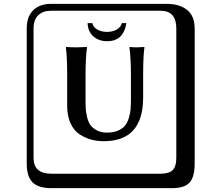

<svg xmlns="http://www.w3.org/2000/svg" viewBox="-20 -774 1140 1006"><path d="M642.1 -652.8Q627 -557.6 541 -558.1Q498 -558.1 469.5 -583Q440.9 -607.9 439 -652.8H463.9Q467.8 -631.8 489.5 -619.4Q511.2 -606.9 541 -606.9Q569.8 -606.9 591.8 -619.4Q613.8 -631.8 618.2 -652.8ZM666 -376Q666 -468.8 658.2 -525.9L660.2 -527.8Q680.2 -525.9 698.2 -525.9L735.8 -527.8L736.8 -525.9Q730 -479 730 -376V-263.2Q730 -34.2 523.9 -34.2Q490.7 -34.2 460.4 -42Q430.2 -49.8 399.7 -68.4Q369.1 -86.9 350.6 -126Q332 -165 332 -219.2V-376Q332 -476.1 325.2 -525.9L326.2 -527.8Q355 -525.9 379.9 -525.9L435.1 -527.8L436 -525.9Q428.2 -472.7 428.2 -376V-244.1Q428.2 -221.2 429.2 -204.6Q430.2 -188 436 -162.1Q441.9 -136.2 452.9 -120.1Q463.9 -104 486.3 -91.6Q508.8 -79.1 540 -79.1Q573.2 -79.1 597.2 -89.1Q621.1 -99.1 634 -114.5Q647 -129.9 654.5 -154.1Q662.1 -178.2 664.1 -199.7Q666 -221.2 666 -250ZM249 -717.8Q204.1 -717.8 179.9 -693.8Q155.8 -669.9 155.8 -625V53.2Q155.8 136.2 249 136.2H820.8Q865.7 136.2 884.8 117.2Q903.8 98.1 903.8 53.2V-625Q903.8 -717.8 820.8 -717.8ZM1000 84Q1000 152.8 973.4 182.4Q946.8 211.9 880.9 211.9H249Q181.2 211.9 150.6 181.4Q120.1 150.9 120.1 84V-625Q120.1 -687 154.1 -720.5Q188 -753.9 249 -753.9H851.1Q920.9 -753.9 960.4 -721.9Q1000 -689.9 1000 -625Z"/></svg>

Font: Linux Biolinum Keyboard O
Style: Regular
Weight: 700
Designer: Philipp H. Poll
Foundry: Philipp H. Poll
Version: Version 0.6.1